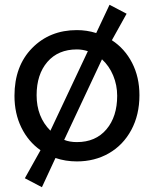

<svg xmlns="http://www.w3.org/2000/svg" viewBox="-20 -657 638 796"><path d="M40 -259.8Q40 -383.3 113.3 -457.8Q186.5 -532.2 298.8 -532.2Q339.8 -532.2 378.9 -520L434.1 -637.2L504.9 -600.1L443.8 -490.2Q497.1 -455.6 527.6 -396.5Q558.1 -337.4 558.1 -262.2Q558.1 -180.7 524.2 -117.9Q490.2 -55.2 431.4 -21.5Q372.6 12.2 298.8 12.2Q251.5 12.2 210 -2L153.8 119.1L83 82L147.9 -34.2Q97.2 -69.8 68.6 -128.2Q40 -186.5 40 -259.8ZM465.8 -259.8Q465.8 -304.2 449.2 -344Q432.6 -383.8 402.8 -411.1L246.1 -77.1Q268.6 -67.9 298.8 -67.9Q376.5 -67.9 421.1 -120.6Q465.8 -173.3 465.8 -259.8ZM131.8 -262.2Q131.8 -172.4 189 -115.2L344.2 -444.8Q321.3 -452.1 298.8 -452.1Q221.2 -452.1 176.5 -400.4Q131.8 -348.6 131.8 -262.2Z"/></svg>

Font: ABeeZee
Style: Regular
Weight: 400
Designer: Anja Meiners
Foundry: Anja Meiners
Version: Version 1.002